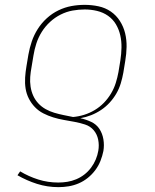

<svg xmlns="http://www.w3.org/2000/svg" viewBox="-20 -558 640 791"><path d="M221 213Q175 213 132.5 199.5Q90 186 52 164L63 148Q98 169 137.5 181.5Q177 194 220 194Q239 194 257.5 191Q276 188 294 180.5Q312 173 327.5 161Q343 149 355 133Q367 117 374.5 99Q382 81 385 63Q389 40 384.5 17.5Q380 -5 366 -21.5Q352 -38 330.5 -45Q309 -52 287 -56Q265 -60 242.5 -64Q220 -68 199 -74.5Q178 -81 158.5 -91Q139 -101 124 -116.5Q109 -132 99 -151.5Q89 -171 85.5 -193Q82 -215 83.5 -238.5Q85 -262 89 -285L97 -333Q102 -361 111 -387.5Q120 -414 135.5 -438.5Q151 -463 173 -483Q195 -503 221 -515.5Q247 -528 274 -533Q301 -538 329 -538Q358 -538 386 -532Q414 -526 436.5 -510.5Q459 -495 474 -471.5Q489 -448 495.5 -421Q502 -394 501.5 -365Q501 -336 496 -307L488 -258Q484 -236 477.5 -214.5Q471 -193 459.5 -173Q448 -153 432 -135.5Q416 -118 396.5 -105Q377 -92 355.5 -83.5Q334 -75 311 -71Q334 -66 355.5 -56Q377 -46 389.5 -27Q402 -8 406 16Q410 40 406 64Q402 84 394 104.5Q386 125 372.5 143Q359 161 341.5 175Q324 189 304 197.5Q284 206 263 209.5Q242 213 221 213ZM281 -76Q304 -78 326.5 -85Q349 -92 370 -104.5Q391 -117 408 -134.5Q425 -152 437.5 -173Q450 -194 457 -216.5Q464 -239 468 -261L476 -310Q480 -336 480.5 -362Q481 -388 475.5 -412.5Q470 -437 457.5 -458Q445 -479 425 -493Q405 -507 380 -513Q355 -519 329 -519Q304 -519 279 -514.5Q254 -510 230 -498Q206 -486 186 -467.5Q166 -449 152 -426.5Q138 -404 130 -379.5Q122 -355 118 -330L110 -282Q106 -261 104.5 -241Q103 -221 106 -201Q109 -181 117 -163.5Q125 -146 138 -132Q151 -118 168 -108.5Q185 -99 203.5 -93.5Q222 -88 241.5 -84Q261 -80 281 -76Z"/></svg>

Font: Iosevka Slab ThExObl
Style: Regular
Weight: 100
Width: 7
Italic angle: -9°
Monospace: yes
Designer: Belleve Invis
Foundry: Belleve Invis
Version: Version 11.1.1; ttfautohint (v1.8.3)